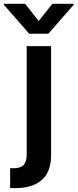

<svg xmlns="http://www.w3.org/2000/svg" viewBox="-75 -789 410 1014"><path d="M57.6 -769 129.4 -678.2 201.7 -769H314.5V-764.2L180.2 -610.8H79.6L-55.2 -764.2V-769ZM65.9 -545.4H194.8V31.2Q194.8 118.2 145.8 161.4Q96.7 204.6 4.9 204.6Q-2.9 204.6 -21.5 203.6V99.1Q-14.2 99.6 -2.9 99.6Q33.2 99.6 49.6 82Q65.9 64.5 65.9 29.3Z"/></svg>

Font: Interop SemBd
Style: Regular
Weight: 600
Designer: Rasmus Andersson, Google, Jang Haemin
Foundry: jhaemin
Version: Version 1.007